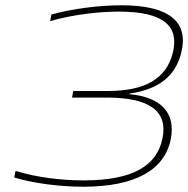

<svg xmlns="http://www.w3.org/2000/svg" viewBox="-20 -699 713 728"><path d="M385 -329C550 -329 617 -276 596 -174C575 -71 485 -15 297 -15C214 -15 120 -26 39 -51L34 -26C106 -4 207 9 296 9C493 9 606 -55 628 -174C646 -271 591 -331 470 -342V-344C583 -360 645 -411 667 -498C696 -612 628 -679 440 -679C357 -679 254 -666 175 -644L170 -619C258 -644 355 -655 431 -655C605 -655 660 -597 635 -498C611 -403 534 -354 389 -354H258L253 -329Z"/></svg>

Font: LT Wave Thin
Style: Italic
Weight: 100
Designer: Daniel Lyons
Version: Version 2.5 (Glyphs App)